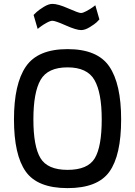

<svg xmlns="http://www.w3.org/2000/svg" viewBox="-20 -958 696 989"><path d="M328 -83Q432 -83 468 -142.5Q504 -202 504 -343Q504 -481 466.5 -546Q429 -611 328 -611Q226 -611 189 -546.5Q152 -482 152 -343Q152 -204 188.5 -143.5Q225 -83 328 -83ZM328 -705Q482 -705 543 -615.5Q604 -526 604 -343Q604 -158 543.5 -73.5Q483 11 328 11Q173 11 112.5 -74.5Q52 -160 52 -343Q52 -526 113.5 -615.5Q175 -705 328 -705ZM471 -931 492 -858Q487 -852 477.5 -843Q468 -834 443 -818.5Q418 -803 398 -803Q373 -803 319 -827Q265 -851 250 -851Q239 -851 220 -840.5Q201 -830 188 -820L174 -809L153 -881Q159 -887 169 -896.5Q179 -906 204.5 -922Q230 -938 250 -938Q279 -938 332 -914.5Q385 -891 397 -891Q407 -891 425.5 -901Q444 -911 458 -921Z"/></svg>

Font: TitilliumText22L Lt
Style: Medium
Weight: 500
Designer: Campivisivi
Foundry: Campivisivi
Version: 1.000